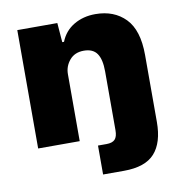

<svg xmlns="http://www.w3.org/2000/svg" viewBox="-81 -628 811 869"><g transform="rotate(-10 324.5 -193.5)"><path d="M323 34H362Q389 34 401 21.5Q413 9 413 -21V-291Q413 -346 394.5 -373Q376 -400 334 -400Q292 -400 268.5 -372Q245 -344 245 -308V0H54V-544H238L245 -455H253Q272 -503 315 -528.5Q358 -554 414 -554Q500 -554 552 -500.5Q604 -447 604 -333V-25Q604 70 560.5 118.5Q517 167 419 167H323Z"/></g></svg>

Font: Mona Sans Black
Style: Regular
Weight: 900
Designer: Deni Anggara
Foundry: GitHub
Version: Version 2.000